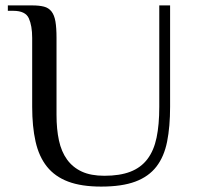

<svg xmlns="http://www.w3.org/2000/svg" viewBox="-20 -680 727 710"><path d="M99 -540Q99 -585 86.5 -612.5Q74 -640 29 -640H9V-660H99Q125 -660 142.5 -655.5Q160 -651 170.5 -637.5Q181 -624 185 -600.5Q189 -577 189 -540V-255Q189 -202 198 -160.5Q207 -119 228 -90Q249 -61 282.5 -45.5Q316 -30 366 -30Q423 -30 462 -45Q501 -60 525 -91.5Q549 -123 559 -171Q569 -219 569 -285V-660H609V-285Q609 -212 598 -156.5Q587 -101 558.5 -64Q530 -27 480.5 -8.5Q431 10 354 10Q281 10 232 -8.5Q183 -27 153.5 -64Q124 -101 111.5 -156.5Q99 -212 99 -285Z"/></svg>

Font: Philosopher
Style: Regular
Weight: 400
Designer: Jovanny Lemonad
Foundry: Jovanny Lemonad
Version: Version 1.000